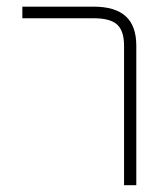

<svg xmlns="http://www.w3.org/2000/svg" viewBox="-20 -544 487 566"><path d="M45.9 -490.2V-524.4H255.9Q319.3 -524.4 350.6 -496.1Q381.8 -467.8 381.8 -409.2V2H345.7V-409.2Q345.7 -453.1 325.2 -471.7Q304.7 -490.2 255.9 -490.2Z"/></svg>

Font: Gen Shin Gothic ExtraLight
Style: Regular
Weight: 100
Designer: [Source Han Sans]
Ryoko NISHIZUKA  (kana & ideographs); Paul D. Hunt (Latin, Greek & Cyrillic); Wenlong ZHANG  (bopomofo
Version: Version 1.002.20150607